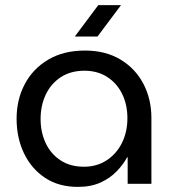

<svg xmlns="http://www.w3.org/2000/svg" viewBox="-20 -720 678 752"><path d="M285 12Q210 12 156.5 -23.5Q103 -59 74 -119.5Q45 -180 45 -255Q45 -330 77 -390.5Q109 -451 169 -486.5Q229 -522 313 -522Q393 -522 451.5 -487Q510 -452 541.5 -392Q573 -332 573 -258V0H480V-104H478Q463 -76 437 -49Q411 -22 373.5 -5Q336 12 285 12ZM309 -67Q359 -67 397.5 -92Q436 -117 457.5 -160Q479 -203 479 -257Q479 -310 458.5 -352Q438 -394 400 -418.5Q362 -443 311 -443Q257 -443 218.5 -418Q180 -393 159.5 -350Q139 -307 139 -254Q139 -202 159 -159.5Q179 -117 217 -92Q255 -67 309 -67ZM273 -577 365 -700H454L362 -577Z"/></svg>

Font: MuseoModerno
Style: Regular
Weight: 400
Designer: Pablo Cosgaya, Héctor Gatti, Marcela Romero, and the Authors of The MuseoModerno Project.
Foundry: Omnibus-Type Team
Version: Version 1.001